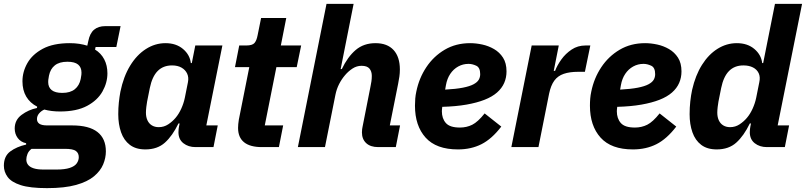

<svg xmlns="http://www.w3.org/2000/svg" viewBox="-50 -760 4164 992"><path d="M497 22Q497 56 483 89.5Q469 123 435.5 151Q402 179 343 195.5Q284 212 193 212Q105 212 57 196.5Q9 181 -10.5 154.5Q-30 128 -30 96Q-30 47 3 22.5Q36 -2 85 -13V-20Q57 -26 41.5 -47Q26 -68 26 -96Q26 -140 61.5 -166.5Q97 -193 141 -202L142 -209Q105 -228 85.5 -261Q66 -294 66 -340Q66 -389 91.5 -434Q117 -479 171 -508Q225 -537 311 -537Q337 -537 359.5 -533.5Q382 -530 401 -524L406 -547Q414 -588 436 -606.5Q458 -625 494 -625H573L551 -517H444L441 -504Q472 -485 488.5 -453.5Q505 -422 505 -381Q505 -333 479.5 -287.5Q454 -242 400 -213Q346 -184 260 -184Q238 -184 217.5 -186.5Q197 -189 179 -194Q163 -187 152 -174Q141 -161 141 -145Q141 -129 153.5 -120.5Q166 -112 194 -112H323Q410 -112 453.5 -78Q497 -44 497 22ZM357 52Q357 31 342 20Q327 9 286 9H113Q98 20 92 35.5Q86 51 86 64Q86 80 95 91.5Q104 103 123.5 109.5Q143 116 176 116H241Q285 116 310.5 107.5Q336 99 346.5 84Q357 69 357 52ZM272 -280Q313 -280 336.5 -299Q360 -318 367 -352Q370 -367 370.5 -374Q371 -381 371 -385Q371 -412 353.5 -426.5Q336 -441 298 -441Q257 -441 233.5 -422.5Q210 -404 203 -369Q200 -354 199.5 -347Q199 -340 199 -336Q199 -309 217 -294.5Q235 -280 272 -280Z M1053 0H960Q923 0 897.5 -20Q872 -40 872 -77Q872 -85 873 -94Q874 -103 875 -107L878 -122H872Q841 -58 802 -23Q763 12 701 12Q652 12 621 -11.5Q590 -35 575.5 -76.5Q561 -118 561 -170Q561 -202 564 -230.5Q567 -259 572 -286Q588 -364 622 -420Q656 -476 703.5 -506.5Q751 -537 805 -537Q860 -537 895.5 -507Q931 -477 936 -434H941L959 -525H1099L1016 -112H1075ZM770 -103Q797 -103 819 -117.5Q841 -132 857 -151Q874 -171 886.5 -198.5Q899 -226 905 -255L921 -335Q926 -360 917 -379.5Q908 -399 888 -410.5Q868 -422 839 -422Q793 -422 764.5 -393Q736 -364 724 -305L710 -235Q708 -225 706 -207.5Q704 -190 704 -178Q704 -155 712 -138Q720 -121 735 -112Q750 -103 770 -103Z M1391 0H1303Q1242 0 1211 -25Q1180 -50 1180 -99Q1180 -107 1181 -119Q1182 -131 1184 -142L1238 -413H1164L1186 -525H1222Q1254 -525 1265 -538Q1276 -551 1281 -578L1299 -667H1429L1401 -525H1506L1483 -413H1378L1318 -112H1413Z M1489 0 1637 -740H1777L1710 -403H1716Q1746 -466 1787.5 -501.5Q1829 -537 1890 -537Q1951 -537 1983.5 -501.5Q2016 -466 2016 -401Q2016 -382 2013.5 -364.5Q2011 -347 2007 -327L1964 -112H2017L1995 0H1904Q1864 0 1842 -20.5Q1820 -41 1820 -76Q1820 -85 1821 -92.5Q1822 -100 1823 -104L1864 -312Q1867 -326 1869 -339.5Q1871 -353 1871 -368Q1871 -391 1859 -405.5Q1847 -420 1818 -420Q1793 -420 1771.5 -406Q1750 -392 1733 -372Q1715 -351 1702 -325.5Q1689 -300 1683 -270L1629 0Z M2316 12Q2204 12 2149 -49Q2094 -110 2094 -214Q2094 -233 2095.5 -251Q2097 -269 2101 -287Q2115 -356 2152.5 -412.5Q2190 -469 2247.5 -503Q2305 -537 2379 -537Q2409 -537 2441.5 -530Q2474 -523 2502.5 -506.5Q2531 -490 2549 -462Q2567 -434 2567 -391Q2567 -359 2555 -331.5Q2543 -304 2518 -282Q2493 -260 2453.5 -244.5Q2414 -229 2360 -219.5Q2306 -210 2235 -208Q2234 -199 2233.5 -194Q2233 -189 2233 -185Q2233 -148 2253.5 -124.5Q2274 -101 2326 -101Q2361 -101 2390 -115.5Q2419 -130 2454 -174L2540 -106Q2491 -42 2437.5 -15Q2384 12 2316 12ZM2371 -430Q2342 -430 2317.5 -416.5Q2293 -403 2276.5 -378.5Q2260 -354 2254 -320L2250 -297Q2306 -300 2341.5 -307Q2377 -314 2396.5 -324.5Q2416 -335 2423.5 -348Q2431 -361 2431 -377Q2431 -411 2410.5 -420.5Q2390 -430 2371 -430Z M2732 0H2592L2697 -525H2837L2811 -394H2818Q2829 -423 2850.5 -453Q2872 -483 2903.5 -504Q2935 -525 2975 -525H3000L2972 -389H2937Q2893 -389 2862.5 -378.5Q2832 -368 2814 -343.5Q2796 -319 2787 -276Z M3220 12Q3108 12 3053 -49Q2998 -110 2998 -214Q2998 -233 2999.5 -251Q3001 -269 3005 -287Q3019 -356 3056.5 -412.5Q3094 -469 3151.5 -503Q3209 -537 3283 -537Q3313 -537 3345.5 -530Q3378 -523 3406.5 -506.5Q3435 -490 3453 -462Q3471 -434 3471 -391Q3471 -359 3459 -331.5Q3447 -304 3422 -282Q3397 -260 3357.5 -244.5Q3318 -229 3264 -219.5Q3210 -210 3139 -208Q3138 -199 3137.5 -194Q3137 -189 3137 -185Q3137 -148 3157.5 -124.5Q3178 -101 3230 -101Q3265 -101 3294 -115.5Q3323 -130 3358 -174L3444 -106Q3395 -42 3341.5 -15Q3288 12 3220 12ZM3275 -430Q3246 -430 3221.5 -416.5Q3197 -403 3180.5 -378.5Q3164 -354 3158 -320L3154 -297Q3210 -300 3245.5 -307Q3281 -314 3300.5 -324.5Q3320 -335 3327.5 -348Q3335 -361 3335 -377Q3335 -411 3314.5 -420.5Q3294 -430 3275 -430Z M4005 0H3912Q3875 0 3849.5 -20Q3824 -40 3824 -77Q3824 -85 3825 -94Q3826 -103 3827 -107L3830 -122H3824Q3793 -58 3754 -23Q3715 12 3653 12Q3604 12 3573 -11.5Q3542 -35 3527.5 -76.5Q3513 -118 3513 -170Q3513 -204 3516.5 -236Q3520 -268 3526 -296Q3543 -371 3577 -425Q3611 -479 3657.5 -508Q3704 -537 3757 -537Q3812 -537 3847.5 -507Q3883 -477 3888 -434H3893L3954 -740H4094L3968 -112H4027ZM3722 -103Q3749 -103 3771 -117.5Q3793 -132 3809 -151Q3826 -171 3838.5 -198.5Q3851 -226 3857 -255L3873 -335Q3879 -362 3870 -381.5Q3861 -401 3840.5 -411.5Q3820 -422 3791 -422Q3745 -422 3716.5 -393Q3688 -364 3676 -305L3662 -235Q3660 -225 3658 -207.5Q3656 -190 3656 -178Q3656 -155 3664 -138Q3672 -121 3687 -112Q3702 -103 3722 -103Z"/></svg>

Font: IBM Plex Sans
Style: Italic
Weight: 400
Italic angle: -11.31°
Designer: Mike Abbink, Paul van der Laan, Pieter van Rosmalen
Foundry: Bold Monday
Version: Version 3.201